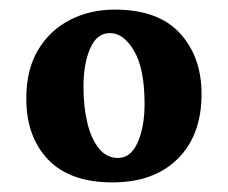

<svg xmlns="http://www.w3.org/2000/svg" viewBox="-20 -737 476 400"><path d="M153.9 -556.6Q153.9 -513.9 162.1 -480.4Q170.3 -447 186.4 -427.4Q202.5 -407.9 225.9 -407.9Q252.5 -407.9 266.8 -440.3Q281.2 -472.7 281.2 -520.3Q281.2 -593.9 259.3 -631Q237.5 -668.1 209.3 -668.1Q181.6 -668.1 167.8 -636Q153.9 -603.8 153.9 -556.6ZM34.8 -531.9Q34.8 -592.1 59.4 -633.1Q84 -674.1 125.9 -695.6Q167.7 -717 218.9 -717Q309.7 -717 354.8 -667.8Q399.9 -618.5 399.9 -541.1Q399.9 -455.4 350.3 -406.2Q300.6 -357 214.3 -357Q125.9 -357 80.3 -404.5Q34.8 -451.9 34.8 -531.9Z"/></svg>

Font: Vollkorn
Style: Regular
Weight: 400
Designer: Friedrich Althausen
Foundry: Friedrich Althausen
Version: Version 5.001